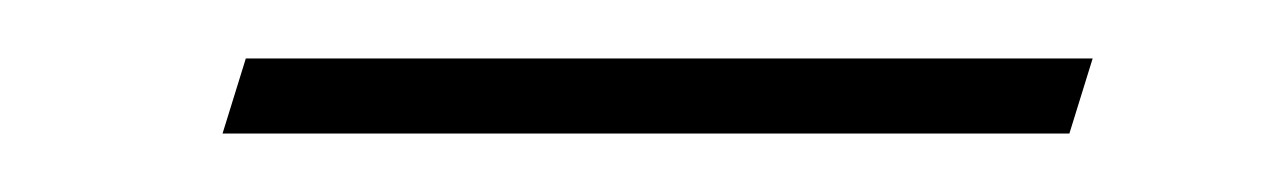

<svg xmlns="http://www.w3.org/2000/svg" viewBox="-20 -258 442 66"><path d="M56.5 -212.1 64.5 -237.9H355.6L347.6 -212.1Z"/></svg>

Font: Playfair 144pt SemiCondensed
Style: Italic
Weight: 400
Width: 4
Italic angle: -15.6°
Designer: Claus Eggers Sørensen
Foundry: Claus Eggers Sørensen
Version: Version 2.203